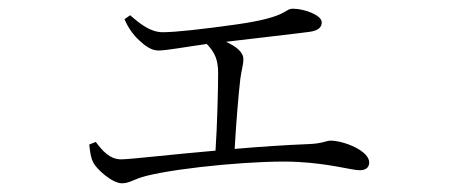

<svg xmlns="http://www.w3.org/2000/svg" viewBox="-20 -466 1040 441"><path d="M185 -134C187 -115 189 -103 194 -93C202 -77 238 -45 260 -45C278 -45 288 -55 316 -62C396 -82 582 -99 665 -94C739 -90 788 -75 806 -75C820 -75 828 -81 828 -93C828 -120 769 -143 739 -143C730 -143 720 -136 688 -135C637 -133 577 -129 519 -124C522 -179 528 -252 532 -285C534 -302 539 -317 539 -330C539 -347 521 -360 499 -370C565 -378 663 -389 692 -393C712 -396 719 -404 719 -415C719 -431 679 -446 653 -446C632 -446 644 -427 524 -410C446 -399 383 -392 354 -392C326 -392 303 -410 279 -431L266 -422C274 -402 288 -384 299 -374C313 -361 327 -350 344 -350C362 -350 405 -358 455 -365C474 -345 481 -328 481 -298C481 -265 479 -177 475 -120C371 -111 279 -100 258 -100C232 -100 215 -120 200 -140Z"/></svg>

Font: Noto Serif CJK HK ExtraLight
Style: Regular
Weight: 200
Designer: Ryoko NISHIZUKA 西塚涼子 (kana & ideographs); Frank Grießhammer (Latin, Greek & Cyrillic); Wenlong ZHANG 张文龙 (bopomofo); San
Foundry: Adobe
Version: Version 2.001;hotconv 1.1.0;makeotfexe 2.6.0